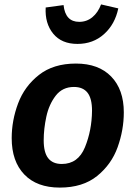

<svg xmlns="http://www.w3.org/2000/svg" viewBox="-20 -834 615 870"><path d="M33 -208Q33 -288 62 -365.5Q91 -443 156.5 -494.5Q222 -546 324 -546Q427 -546 484 -487Q541 -428 541 -325Q541 -245 513 -167Q485 -89 420 -36.5Q355 16 251 16Q147 16 90 -43.5Q33 -103 33 -208ZM397 -332Q397 -388 376.5 -414Q356 -440 315 -440Q263 -440 232.5 -400.5Q202 -361 190 -305.5Q178 -250 178 -198Q178 -143 198.5 -117Q219 -91 260 -91Q334 -91 365 -167Q396 -243 397 -332ZM187 -800 268 -811Q276 -735 339 -735Q373 -735 398.5 -756Q424 -777 438 -814L516 -796Q501 -724 451.5 -679.5Q402 -635 331 -635Q259 -635 221 -681.5Q183 -728 187 -800Z"/></svg>

Font: Fira Sans SemiBold
Style: Italic
Weight: 600
Italic angle: -8°
Designer: bBox Type GmbH & Carrois Corporate GbR & Edenspiekermann AG
Foundry: bBox Type GmbH & Carrois Corporate GbR & Edenspiekermann AG
Version: Version 4.301